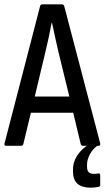

<svg xmlns="http://www.w3.org/2000/svg" viewBox="-21 -675 484 889"><path d="M7 0Q-3 0 0 -11L165 -648Q167 -655 176 -655H265Q273 -655 276 -648L443 -11Q445 0 435 0H363Q356 0 353 -7L318 -153H122L87 -8Q85 0 77 0ZM190 -438 140 -228H300L249 -437Q234 -502 220 -569H218Q212 -536 205 -503.5Q198 -471 190 -438ZM399 194Q317 194 317 120V110Q317 70 343.5 35.5Q370 1 418 -21L432 -10V-2Q409 14 395.5 39Q382 64 382 87V97Q382 115 390 122.5Q398 130 413 130Q418 130 423.5 129.5Q429 129 435 128Q443 127 443 136V181Q443 188 436 190Q427 192 417.5 193Q408 194 399 194Z"/></svg>

Font: Sofia Sans Condensed Medium
Style: Regular
Weight: 500
Designer: Botio Nikoltchev, Ani Petrova
Foundry: lettersoup
Version: Version 4.101; ttfautohint (v1.8.4.7-5d5b)